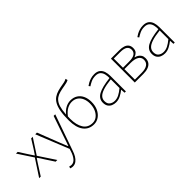

<svg xmlns="http://www.w3.org/2000/svg" viewBox="47 -1612 2717 2717"><g transform="rotate(-45 1405.0 -254.0)"><path d="M14 0 178 -250 28 -478H62L144 -350Q156 -331 169.5 -311.5Q183 -292 196 -272H200Q214 -292 226.5 -311.5Q239 -331 252 -350L332 -478H364L214 -248L378 0H344L254 -138Q241 -161 226 -183Q211 -205 196 -226H192Q177 -205 163 -183Q149 -161 134 -138L46 0Z M468 222Q456 222 443.5 219Q431 216 422 212L432 184Q440 187 450.5 189.5Q461 192 470 192Q515 192 547 153Q579 114 598 56L612 12L414 -478H448L570 -164Q582 -134 596.5 -98Q611 -62 624 -30H628Q640 -62 652 -98Q664 -134 674 -164L782 -478H814L622 68Q610 105 589.5 140.5Q569 176 539 199Q509 222 468 222Z M1104 12Q1002 12 945 -64Q888 -140 888 -282Q888 -388 901 -459.5Q914 -531 939 -575Q964 -619 1000.5 -644Q1037 -669 1083.5 -682Q1130 -695 1186 -704Q1211 -708 1224.5 -711.5Q1238 -715 1248 -719Q1258 -723 1272 -730L1280 -698Q1261 -688 1241 -682.5Q1221 -677 1192 -672Q1137 -663 1093.5 -652Q1050 -641 1017 -619Q984 -597 962 -557Q940 -517 929 -450Q918 -383 918 -282Q918 -161 964 -88.5Q1010 -16 1104 -16Q1150 -16 1187.5 -44.5Q1225 -73 1247.5 -123.5Q1270 -174 1270 -240Q1270 -295 1251 -340Q1232 -385 1194.5 -411.5Q1157 -438 1102 -438Q1059 -438 1012.5 -414.5Q966 -391 916 -326V-362Q955 -413 1004 -439.5Q1053 -466 1104 -466Q1166 -466 1210.5 -437.5Q1255 -409 1278.5 -358Q1302 -307 1302 -240Q1302 -162 1274.5 -105.5Q1247 -49 1202 -18.5Q1157 12 1104 12Z M1544 12Q1507 12 1475.5 -1.5Q1444 -15 1425 -43.5Q1406 -72 1406 -117Q1406 -197 1482 -238.5Q1558 -280 1720 -298Q1721 -337 1712.5 -375Q1704 -413 1678 -437.5Q1652 -462 1602 -462Q1551 -462 1510 -442.5Q1469 -423 1446 -406L1430 -428Q1445 -440 1471 -454.5Q1497 -469 1531 -479.5Q1565 -490 1604 -490Q1660 -490 1692 -465Q1724 -440 1737 -399Q1750 -358 1750 -310V0H1724L1720 -64H1718Q1681 -34 1636.5 -11Q1592 12 1544 12ZM1546 -16Q1590 -16 1631 -37Q1672 -58 1720 -98V-272Q1615 -260 1553.5 -239.5Q1492 -219 1465 -189Q1438 -159 1438 -118Q1438 -63 1470.5 -39.5Q1503 -16 1546 -16Z M1928 0V-478H2096Q2147 -478 2183.5 -465.5Q2220 -453 2239 -427Q2258 -401 2258 -361Q2258 -314 2234.5 -290.5Q2211 -267 2179 -256V-253Q2204 -248 2227 -234Q2250 -220 2265 -196Q2280 -172 2280 -136Q2280 -90 2258.5 -60Q2237 -30 2196.5 -15Q2156 0 2100 0ZM1958 -266H2077Q2158 -266 2192 -291Q2226 -316 2226 -359Q2226 -403 2193 -426.5Q2160 -450 2087 -450H1958ZM1958 -28H2090Q2168 -28 2208 -55.5Q2248 -83 2248 -137Q2248 -186 2205 -212Q2162 -238 2082 -238H1958Z M2522 12Q2485 12 2453.5 -1.5Q2422 -15 2403 -43.5Q2384 -72 2384 -117Q2384 -197 2460 -238.5Q2536 -280 2698 -298Q2699 -337 2690.5 -375Q2682 -413 2656 -437.5Q2630 -462 2580 -462Q2529 -462 2488 -442.5Q2447 -423 2424 -406L2408 -428Q2423 -440 2449 -454.5Q2475 -469 2509 -479.5Q2543 -490 2582 -490Q2638 -490 2670 -465Q2702 -440 2715 -399Q2728 -358 2728 -310V0H2702L2698 -64H2696Q2659 -34 2614.5 -11Q2570 12 2522 12ZM2524 -16Q2568 -16 2609 -37Q2650 -58 2698 -98V-272Q2593 -260 2531.5 -239.5Q2470 -219 2443 -189Q2416 -159 2416 -118Q2416 -63 2448.5 -39.5Q2481 -16 2524 -16Z"/></g></svg>

Font: Source Sans Variable
Style: Regular
Weight: 200
Designer: Paul D. Hunt
Foundry: Adobe Systems Incorporated
Version: Version 3.006;hotconv 1.0.111;makeotfexe 2.5.65597